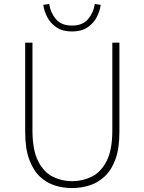

<svg xmlns="http://www.w3.org/2000/svg" viewBox="-20 -943 734 976"><path d="M346 13Q302 13 259.5 0Q217 -13 183 -45Q149 -77 128.5 -132.5Q108 -188 108 -272V-726H145V-280Q145 -181 173.5 -124.5Q202 -68 248 -45Q294 -22 346 -22Q400 -22 446.5 -45Q493 -68 522 -124.5Q551 -181 551 -280V-726H587V-272Q587 -188 566.5 -132.5Q546 -77 511 -45Q476 -13 433 0Q390 13 346 13ZM346 -783Q298 -783 267 -804Q236 -825 220 -856.5Q204 -888 200 -918L230 -923Q236 -880 263.5 -846.5Q291 -813 346 -813Q401 -813 428.5 -846.5Q456 -880 462 -923L492 -918Q488 -888 472 -856.5Q456 -825 425 -804Q394 -783 346 -783Z"/></svg>

Font: Noto Sans TC Thin
Style: Regular
Weight: 100
Designer: Ryoko NISHIZUKA 西塚涼子 (kana, bopomofo & ideographs); Paul D. Hunt (Latin, Greek & Cyrillic); Sandoll Communications 산돌커뮤니
Foundry: Adobe
Version: Version 2.004-H2;hotconv 1.0.118;makeotfexe 2.5.65603